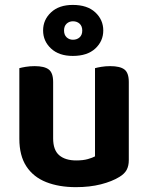

<svg xmlns="http://www.w3.org/2000/svg" viewBox="-20 -757 611 792"><path d="M59.8 -184.8V-259.3H199.2V-186.2Q199.2 -138 224.3 -116.6Q249.4 -95.2 294.2 -95.2Q323 -95.2 342.4 -100.8Q361.8 -106.3 371.9 -112V-259.3H511.3V-96.5Q511.3 -72.9 502.5 -56.4Q493.7 -40 472.7 -27.3Q442.1 -8.4 396.2 3.3Q350.2 15 293.2 15Q223.3 15 170.5 -5.8Q117.7 -26.7 88.8 -70.8Q59.8 -114.9 59.8 -184.8ZM511.3 -213.3H371.9V-475.8Q380.9 -478.5 398 -481.3Q415.1 -484.2 434.6 -484.2Q475.1 -484.2 493.2 -470.4Q511.3 -456.6 511.3 -418.8ZM199.2 -213.3H59.8V-475.8Q68.8 -478.5 85.9 -481.3Q103 -484.2 122.9 -484.2Q163 -484.2 181.1 -470.4Q199.2 -456.6 199.2 -418.8ZM157.8 -631.3Q157.8 -675.4 190.6 -706Q223.3 -736.7 280.3 -736.7Q340.2 -736.7 373.1 -706Q406 -675.4 406 -631.3Q406 -587.3 373.1 -556.8Q340.2 -526.3 280.3 -526.3Q223.3 -526.3 190.6 -556.8Q157.8 -587.3 157.8 -631.3ZM244.2 -631.3Q244.2 -613.1 254.8 -603.1Q265.5 -593.1 280.9 -593.1Q297.6 -593.1 308.5 -603Q319.3 -612.9 319.3 -631Q319.3 -649.2 308.5 -659.2Q297.6 -669.2 280.9 -669.2Q265.5 -669.2 254.8 -659.3Q244.2 -649.4 244.2 -631.3Z"/></svg>

Font: Baloo Tammudu 2
Style: Regular
Weight: 400
Designer: Maithili Shingre, Omkar Shende and Ek Type
Foundry: Ek Type
Version: Version 1.700